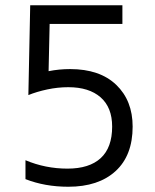

<svg xmlns="http://www.w3.org/2000/svg" viewBox="-20 -694 590 731"><path d="M485 -212Q485 -102 420 -42.5Q355 17 240 17Q151 17 77 -12V-84Q153 -52 237 -52Q320 -52 363.5 -92Q407 -132 407 -212Q407 -285 363 -323.5Q319 -362 240 -362Q200 -362 160 -353.5Q120 -345 88 -332L95 -674H446V-603H169L165 -423Q205 -431 247 -431Q360 -431 422.5 -371Q485 -311 485 -212Z"/></svg>

Font: Biryani Light
Style: Regular
Weight: 300
Designer: Dan Reynolds and Mathieu Réguer
Foundry: Dan Reynolds and Mathieu Réguer
Version: Version 1.004; ttfautohint (v1.1) -l 5 -r 5 -G 72 -x 0 -D la